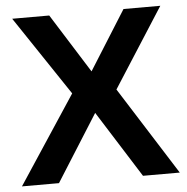

<svg xmlns="http://www.w3.org/2000/svg" viewBox="-50 -737 768 787"><g transform="rotate(-5 333.5 -344.0)"><path d="M658.2 0H506.8L334 -273.9L161.1 0H8.8L247.1 -361.8L28.8 -688H181.2L334 -444.8L486.8 -688H638.2L429.2 -361.8Z"/></g></svg>

Font: Libra Sans Modern
Style: Bold
Weight: 700
Foundry: Stefan Peev, Context Ltd
Version: Version 1.000